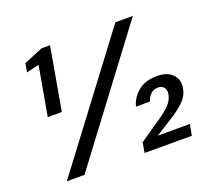

<svg xmlns="http://www.w3.org/2000/svg" viewBox="-120 -858 1115 1012"><g transform="rotate(-20 438.0 -352.0)"><path d="M112 -352 161 -628 90 -611 99 -660 205 -704H253L191 -352ZM91 0 618 -700H716L190 0ZM527 0 537 -57 667 -146Q699 -168 722 -192Q745 -216 751 -247Q755 -273 743.5 -286.5Q732 -300 711 -300Q688 -300 671 -285.5Q654 -271 647 -245H568Q580 -293 620.5 -326Q661 -359 726 -359Q767 -359 793 -344Q819 -329 829.5 -304.5Q840 -280 834 -251Q827 -211 796.5 -181Q766 -151 711 -117L624 -62H804L792 0Z"/></g></svg>

Font: DM Sans 18pt Medium
Style: Italic
Weight: 500
Italic angle: -10°
Designer: Colophon Foundry, Jonny Pinhorn
Foundry: Colophon Foundry
Version: Version 4.004;gftools[0.9.30]